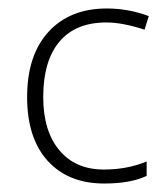

<svg xmlns="http://www.w3.org/2000/svg" viewBox="-20 -426 397 453"><path d="M226 7Q141 7 92.5 -46.5Q44 -100 44 -197Q44 -296 94.5 -351Q145 -406 232 -406Q283 -406 331 -388L321 -356Q269 -373 231 -373Q158 -373 120 -327.5Q82 -282 82 -197Q82 -117 120 -71.5Q158 -26 225 -26Q280 -26 326 -45V-11Q288 7 226 7Z"/></svg>

Font: Azad Pori Unicode
Style: Regular
Weight: 400
Designer: Abul Kalam Azad
Foundry: Lipighor Font Foundry
Version: Version 1.026;December 22, 2019;FontCreator 12.0.0.2547 64-b